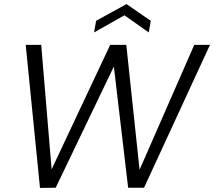

<svg xmlns="http://www.w3.org/2000/svg" viewBox="-20 -920 1049 941"><path d="M176 1 106 -700H182L233 -90L520 -700H599L664 -88L932 -700H1009L686 0H608L538 -594L253 0ZM441 -761 451 -818 600 -900 719 -818 709 -761 590 -845Z"/></svg>

Font: DM Sans 24pt Light
Style: Italic
Weight: 300
Italic angle: -10°
Designer: Colophon Foundry, Jonny Pinhorn
Foundry: Colophon Foundry
Version: Version 4.004;gftools[0.9.30]